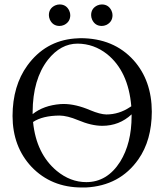

<svg xmlns="http://www.w3.org/2000/svg" viewBox="-20 -829 735 859"><path d="M387.7 -761.2Q387.7 -791.5 415.5 -804.7Q425.8 -809.1 435.5 -809.1Q465.8 -809.1 479 -780.8Q483.4 -770.5 483.4 -761.2Q483.4 -731 455.6 -717.3Q445.3 -712.9 435.5 -712.9Q405.3 -712.9 392.1 -741.2Q387.7 -751.5 387.7 -761.2ZM198.7 -761.2Q198.7 -791.5 226.6 -804.7Q236.8 -809.1 246.6 -809.1Q276.9 -809.1 290 -780.8Q294.4 -770.5 294.4 -761.2Q294.4 -731 266.6 -717.3Q256.3 -712.9 246.6 -712.9Q216.3 -712.9 203.1 -741.2Q198.7 -751.5 198.7 -761.2ZM327.1 -633.8Q251.5 -633.8 194.3 -561.5Q126.5 -474.1 126 -327.1Q126 -320.8 126 -318.4Q174.8 -357.4 250.5 -363.3Q258.3 -363.8 264.6 -363.8Q318.8 -363.8 383.8 -335.9Q428.2 -317.4 455.6 -316.9Q512.7 -316.9 562 -350.1Q565.4 -352.5 567.4 -353.5Q554.2 -510.3 459 -586.9Q399.9 -633.3 327.1 -633.8ZM659.2 -329.1Q658.7 -201.2 599.1 -116.2Q516.1 2 364.3 9.8Q355 10.3 346.2 9.8Q209.5 9.8 121.1 -82.5Q36.6 -172.4 36.1 -310.1Q36.6 -445.3 102.5 -536.1Q182.1 -645.5 313 -656.7Q326.7 -657.7 339.8 -658.2Q488.8 -658.2 578.1 -559.1Q658.7 -468.8 659.2 -329.1ZM568.8 -317.4Q513.7 -266.1 437.5 -266.1Q389.2 -266.1 329.1 -291.5Q281.2 -311.5 246.6 -312Q170.4 -311.5 127.9 -283.2Q142.1 -141.1 233.9 -64.5Q294.9 -14.2 366.2 -14.2Q459.5 -14.2 517.6 -105.5Q568.8 -188 568.8 -310.1Q568.8 -311.5 568.8 -314Q568.8 -316.4 568.8 -317.4Z"/></svg>

Font: Linux Libertine Display O
Style: Regular
Weight: 400
Designer: Philipp H. Poll
Foundry: Philipp H. Poll
Version: Version 5.0.9